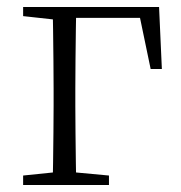

<svg xmlns="http://www.w3.org/2000/svg" viewBox="-20 -528 516 548"><path d="M130 0Q131 -24 131.5 -64.5Q132 -105 132.5 -148.5Q133 -192 133 -226V-275Q133 -312 132.5 -357Q132 -402 131.5 -443Q131 -484 130 -508H198Q197 -484 196.5 -443Q196 -402 195.5 -357Q195 -312 195 -275V-226Q195 -192 195.5 -148.5Q196 -105 196.5 -64.5Q197 -24 198 0ZM163 -477V-508H434L442 -331H410L374 -504L405 -477ZM46 0V-27L153 -38H173L291 -27V0ZM46 -482V-508H163V-470H155Z"/></svg>

Font: Noto Serif KR
Style: Regular
Weight: 200
Designer: Ryoko NISHIZUKA 西塚涼子 (kana & ideographs); Frank Grießhammer (Latin, Greek & Cyrillic); Wenlong ZHANG 张文龙 (bopomofo); San
Foundry: Adobe
Version: Version 2.001;hotconv 1.1.0;makeotfexe 2.6.0